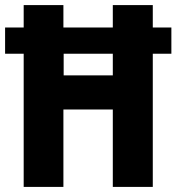

<svg xmlns="http://www.w3.org/2000/svg" viewBox="-23 -827 693 754"><path d="M70 -93H226V-397H420V-93H577V-616H650V-719H577V-807H420V-719H226V-807H70V-719H-3V-616H70ZM227 -531V-616H420V-531Z"/></svg>

Font: Noto Sans Kannada UI Condensed ExtraBold
Style: Regular
Weight: 800
Width: 3
Designer: Jelle Bosma - Monotype Design Team
Foundry: Monotype Imaging Inc.
Version: Version 2.005